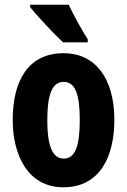

<svg xmlns="http://www.w3.org/2000/svg" viewBox="-20 -786 541 816"><path d="M272 -766H108V-756C134 -722 214 -637 248 -606H353V-619C333 -649 290 -726 272 -766ZM466 -276C466 -458 381 -560 251 -560C97 -560 34 -439 34 -276C34 -125 100 10 249 10C410 10 466 -129 466 -276ZM181 -275C181 -386 202 -438 251 -438C300 -438 319 -385 319 -276C319 -166 300 -112 251 -112C202 -112 181 -168 181 -275Z"/></svg>

Font: Noto Sans Thai Looped ExtraCondensed ExtraBold
Style: Regular
Weight: 800
Width: 2
Designer: Sasikarn Vongin, Ben Mitchell
Foundry: The Fontpad Ltd
Version: Version 1.001